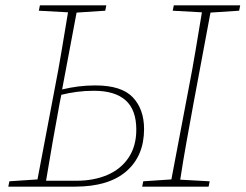

<svg xmlns="http://www.w3.org/2000/svg" viewBox="-20 -697 917 717"><path d="M203 -313Q176 -168 152 -22H265Q330 -22 380.5 -43.5Q431 -65 460 -108Q489 -151 489 -213Q489 -287 449 -322.5Q409 -358 331 -358Q297 -358 267 -354Q237 -350 209 -343ZM11 0 15 -20 120 -27 184 -364Q198 -435 210 -507Q222 -579 234 -651L125 -657L129 -677H377L373 -657L266 -650L212 -363Q241 -370 271.5 -374Q302 -378 336 -378Q434 -378 476 -333.5Q518 -289 518 -215Q518 -115 452 -57.5Q386 0 260 0ZM625 -657 629 -677H877L873 -657L766 -650L703 -313Q690 -242 677 -170Q664 -98 653 -26L763 -20L759 0H511L515 -20L620 -27L684 -364Q698 -435 710 -507Q722 -579 734 -651Z"/></svg>

Font: Source Serif Pro ExtraLight
Style: Italic
Weight: 200
Italic angle: -12°
Designer: Frank Grießhammer
Foundry: Adobe Systems Incorporated
Version: Version 3.001;hotconv 1.0.111;makeotfexe 2.5.65597